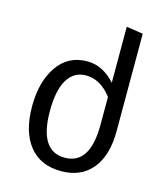

<svg xmlns="http://www.w3.org/2000/svg" viewBox="-114 -837 805 937"><g transform="rotate(15 289.0 -369.0)"><path d="M410 -751 494 -738V-247Q494 -122 438 -54.5Q382 13 282 13Q177 13 120.5 -58Q64 -129 64 -257Q64 -381 118 -459.5Q172 -538 269 -538Q347 -538 410 -468ZM410 -255V-396Q354 -470 280 -470Q220 -470 187 -416.5Q154 -363 154 -257Q154 -55 282 -55Q410 -55 410 -255Z"/></g></svg>

Font: FiraGO Book
Style: Regular
Weight: 350
Designer: bBox Type
Foundry: bBox Type GmbH
Version: Version 1.001;PS 001.001;hotconv 1.0.88;makeotf.lib2.5.64775